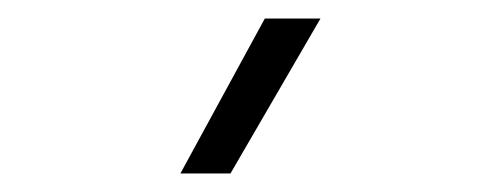

<svg xmlns="http://www.w3.org/2000/svg" viewBox="-20 -772 540 207"><path d="M174.5 -585 265.5 -752H325.5L228.5 -585Z"/></svg>

Font: Geologica Thin Roman Thin
Style: Regular
Weight: 250
Version: Version 1.010;gftools[0.9.28]